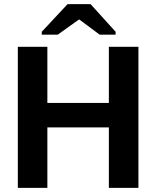

<svg xmlns="http://www.w3.org/2000/svg" viewBox="-20 -916 762 936"><path d="M510.7 0V-294.9H210.9V0H66.9V-688H210.9V-414.1H510.7V-688H654.8V0ZM543.5 -761.2V-747.1H465.8L366.7 -820.8H364.7L261.7 -747.1H183.6V-761.2L309.6 -896H421.4Z"/></svg>

Font: Liberation Sans
Style: Bold
Weight: 700
Designer: Steve Matteson
Foundry: Ascender Corporation
Version: Version 2.1.5